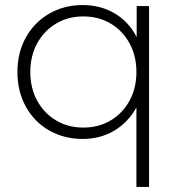

<svg xmlns="http://www.w3.org/2000/svg" viewBox="-20 -546 715 760"><path d="M570 -522V194H520V-121Q488 -62 432.5 -29Q377 4 307 4Q234 4 175 -29.5Q116 -63 82.5 -123.5Q49 -184 49 -261Q49 -338 82.5 -398Q116 -458 175 -492Q234 -526 307 -526Q378 -526 434 -493Q490 -460 521 -399V-522ZM520 -261Q520 -325 492.5 -375Q465 -425 417.5 -453Q370 -481 310 -481Q250 -481 202.5 -453Q155 -425 127.5 -375Q100 -325 100 -261Q100 -197 127.5 -147Q155 -97 202.5 -69Q250 -41 310 -41Q370 -41 417.5 -69Q465 -97 492.5 -147Q520 -197 520 -261Z"/></svg>

Font: Montserrat Atlas Light
Style: Regular
Weight: 300
Designer: Julieta Ulanovsky
Foundry: Julieta Ulanovsky
Version: Version 7.200